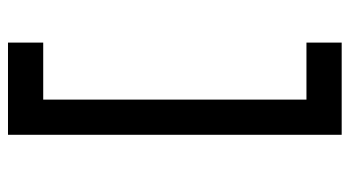

<svg xmlns="http://www.w3.org/2000/svg" viewBox="-221 -587 892 490"><g transform="rotate(-90 225.0 -342.0)"><path d="M215.8 -677.7V-5.9H361.3V84H126V-767.6H361.3V-677.7Z"/></g></svg>

Font: Anka/Coder Narrow
Style: Bold
Weight: 700
Width: 3
Monospace: yes
Version: Version 001.100